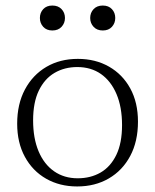

<svg xmlns="http://www.w3.org/2000/svg" viewBox="-20 -663 560 693"><path d="M260.5 -19.5Q307 -19.5 343 -40.2Q379 -61 399.8 -103.8Q420.5 -146.5 420.5 -211.5Q420.5 -276.5 400.5 -323.5Q380.5 -370.5 344.5 -395.8Q308.5 -421 259 -421Q213 -421 177 -400Q141 -379 120.2 -336.2Q99.5 -293.5 99.5 -228.5Q99.5 -164 119.2 -117Q139 -70 175.2 -44.8Q211.5 -19.5 260.5 -19.5ZM258.5 10Q195.5 10 146.5 -18Q97.5 -46 69.8 -97Q42 -148 42 -216.5Q42 -287.5 70 -340Q98 -392.5 147.2 -421.5Q196.5 -450.5 261 -450.5Q324.5 -450.5 373.5 -422.5Q422.5 -394.5 450.2 -343.8Q478 -293 478 -224Q478 -152.5 450 -100Q422 -47.5 372.5 -18.8Q323 10 258.5 10ZM169 -553Q148 -553 136 -566.2Q124 -579.5 124 -598Q124 -617 136 -630Q148 -643 169 -643Q190 -643 202.2 -630Q214.5 -617 214.5 -598Q214.5 -579.5 202.2 -566.2Q190 -553 169 -553ZM351 -553Q330 -553 317.8 -566.2Q305.5 -579.5 305.5 -598Q305.5 -617 317.8 -630Q330 -643 351 -643Q372 -643 384 -630Q396 -617 396 -598Q396 -579.5 384 -566.2Q372 -553 351 -553Z"/></svg>

Font: Newsreader 16pt 16pt Light
Style: Regular
Weight: 300
Version: Version 1.003